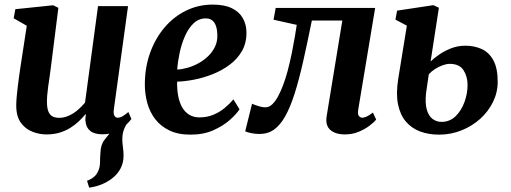

<svg xmlns="http://www.w3.org/2000/svg" viewBox="-20 -590 2280 857"><path d="M378 247.5 368.5 217Q391 208 402.8 196.5Q414.5 185 420.5 168Q426.5 152.5 426.5 132.5Q426.5 112.5 428.5 90.5Q429.5 55 447.2 33.2Q465 11.5 478.5 -6.5L554.5 -49Q539.5 -30 532.5 -10Q525.5 10 526 34Q526 48 528.8 67.5Q531.5 87 531.5 105Q531.5 136 518.2 161.8Q505 187.5 479.5 207Q458.5 223 433.2 233.2Q408 243.5 378 247.5ZM187.5 10Q156 10 125.2 -1.8Q94.5 -13.5 73.8 -41.2Q53 -69 52.5 -117Q52.5 -134.5 54.2 -155.2Q56 -176 58.8 -199.2Q61.5 -222.5 64.8 -246.2Q68 -270 71.5 -292.5L99.5 -475L41 -508.5L48.5 -549L217.5 -566.5L240.5 -555L207 -289Q204.5 -267.5 201.2 -246Q198 -224.5 195.2 -204.5Q192.5 -184.5 191 -167.5Q189.5 -150.5 189.5 -137Q189.5 -109.5 195.5 -93.5Q201.5 -77.5 213.8 -70.8Q226 -64 244 -64Q266 -64 287.5 -73.8Q309 -83.5 327.2 -99.2Q345.5 -115 359.5 -132L417.5 -562.5H551.5L488 -101Q485.5 -82 490.8 -73.2Q496 -64.5 506 -64.5Q515 -64.5 525 -69.8Q535 -75 553 -90L566.5 -59Q561.5 -51 544.5 -34.5Q527.5 -18 500.2 -4.2Q473 9.5 438 9.5Q401.5 9.5 383 -5.5Q364.5 -20.5 362 -46.5Q361.5 -49 361.2 -52.8Q361 -56.5 361.2 -61Q361.5 -65.5 362.2 -70.2Q363 -75 363.5 -79L361.5 -80Q348 -64 331.2 -48Q314.5 -32 293 -18.8Q271.5 -5.5 245.5 2.2Q219.5 10 187.5 10Z M1049 -102Q1035.5 -81 1005.8 -54.5Q976 -28 932 -8.5Q888 11 830.5 11Q774.5 11 735.5 -8Q696.5 -27 672.2 -59Q648 -91 637.2 -131Q626.5 -171 626.5 -212.5Q626.5 -288 649.5 -352.8Q672.5 -417.5 713.5 -466.2Q754.5 -515 809.8 -542.2Q865 -569.5 929.5 -569.5Q981.5 -569.5 1014.5 -553.5Q1047.5 -537.5 1063.5 -509.5Q1079.5 -481.5 1080 -447.5Q1081 -399.5 1060.5 -363.2Q1040 -327 1005.5 -301.2Q971 -275.5 929.5 -259Q888 -242.5 846.5 -234.5Q805 -226.5 770.5 -225.5Q770 -190.5 775.5 -161.2Q781 -132 793.2 -110.8Q805.5 -89.5 824.8 -77.8Q844 -66 870 -66Q904.5 -66 932.5 -77.8Q960.5 -89.5 982.8 -108Q1005 -126.5 1022 -146.5ZM899.5 -508Q867.5 -508 844.2 -486Q821 -464 805.8 -429.2Q790.5 -394.5 782 -355Q773.5 -315.5 771 -279.5Q792.5 -280.5 817.2 -287.5Q842 -294.5 865.8 -307.5Q889.5 -320.5 909 -339.2Q928.5 -358 940 -382.2Q951.5 -406.5 950 -436.5Q949 -472 936 -490Q923 -508 899.5 -508Z M1579 -101Q1575.5 -78.5 1582.5 -71.5Q1589.5 -64.5 1597 -64.5Q1605.5 -64.5 1616.8 -69.8Q1628 -75 1644.5 -87.5L1659 -56.5Q1650 -44.5 1629.2 -28.8Q1608.5 -13 1580.2 -1.5Q1552 10 1520 10Q1477 10 1454.2 -10.2Q1431.5 -30.5 1438 -71L1508 -498.5H1372Q1351.5 -397 1333 -315.2Q1314.5 -233.5 1295 -172Q1275.5 -110.5 1252.5 -70Q1231.5 -32.5 1204 -12.2Q1176.5 8 1137.5 8Q1118.5 8 1099.2 3.8Q1080 -0.5 1074.5 -4L1105 -127Q1109 -125 1119 -121.2Q1129 -117.5 1141.2 -114.2Q1153.5 -111 1165 -111Q1181 -111 1195 -124.2Q1209 -137.5 1221.2 -160Q1233.5 -182.5 1244.2 -211.5Q1255 -240.5 1263.5 -272Q1274.5 -313.5 1282.8 -354.5Q1291 -395.5 1296.5 -428.5Q1302 -461.5 1304.5 -479L1201 -502L1210.5 -554.5H1654.5Z M1940 11Q1893 11 1855 -3.2Q1817 -17.5 1791.5 -47.5Q1766 -77.5 1756.5 -124.8Q1747 -172 1757.5 -238L1796 -475.5L1745 -502.5L1752.5 -542.5L1914.5 -567L1939 -555.5L1902 -315.5Q1916.5 -330 1940 -346.2Q1963.5 -362.5 1993.2 -374.2Q2023 -386 2057 -386Q2097 -386 2129.8 -371.2Q2162.5 -356.5 2182 -321.2Q2201.5 -286 2201.5 -225Q2201.5 -177.5 2180.5 -134.8Q2159.5 -92 2123 -59.2Q2086.5 -26.5 2039.2 -7.8Q1992 11 1940 11ZM1950.5 -46Q1987.5 -46 2013.5 -71.2Q2039.5 -96.5 2053.2 -134.5Q2067 -172.5 2067 -210.5Q2067 -248.5 2048.8 -276.8Q2030.5 -305 1987 -305Q1974 -305 1956.5 -299Q1939 -293 1922.2 -282.2Q1905.5 -271.5 1894 -258.5Q1890.5 -236.5 1887.5 -215Q1884.5 -193.5 1881.5 -172.5Q1877 -128 1885.2 -100Q1893.5 -72 1911 -59Q1928.5 -46 1950.5 -46Z"/></svg>

Font: Merriweather 20pt
Style: Bold Italic
Weight: 700
Italic angle: -7.8°
Version: Version 2.101